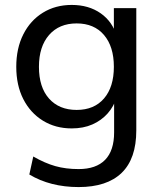

<svg xmlns="http://www.w3.org/2000/svg" viewBox="-20 -536 648 779"><path d="M299 223Q184 223 99 172L115 99Q162 126 204.5 138Q247 150 299 150Q370 150 406.5 112.5Q443 75 443 1V-133L454 -143Q442 -104 416.5 -75.5Q391 -47 354.5 -31Q318 -15 271 -15Q205 -15 154 -46.5Q103 -78 74.5 -134Q46 -190 46 -265Q46 -340 74.5 -396.5Q103 -453 154 -484.5Q205 -516 271 -516Q340 -516 388.5 -482Q437 -448 454 -388L442 -396V-503H533V-7Q533 108 473.5 165.5Q414 223 299 223ZM291 -90Q362 -90 402 -136.5Q442 -183 442 -265Q442 -347 402 -394Q362 -441 291 -441Q220 -441 179 -394Q138 -347 138 -265Q138 -182 179 -136Q220 -90 291 -90Z"/></svg>

Font: Muli Medium
Style: Regular
Weight: 500
Designer: Vernon Adams
Foundry: Vernon Adams
Version: Version 2.100; ttfautohint (v1.8.1.43-b0c9)